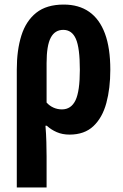

<svg xmlns="http://www.w3.org/2000/svg" viewBox="-20 -577 536 837"><path d="M460.9 -272.9Q460.9 -191.9 443.6 -127.9Q426.3 -64 387.2 -27.1Q348.1 9.8 283.2 9.8Q252 9.8 227.3 -1Q202.6 -11.7 184.1 -28.8H178.2Q181.2 7.8 182.1 42Q183.1 76.2 183.1 104V240.2H53.2V-273.9Q53.2 -358.4 73.2 -422.1Q93.3 -485.8 138.2 -521.5Q183.1 -557.1 257.8 -557.1Q323.7 -557.1 368.9 -525.4Q414.1 -493.7 437.5 -430.7Q460.9 -367.7 460.9 -272.9ZM255.9 -446.8Q219.2 -446.8 201.2 -412.6Q183.1 -378.4 183.1 -301.8V-129.9Q195.8 -115.7 213.1 -107.9Q230.5 -100.1 250 -100.1Q290 -100.1 309.1 -139.6Q328.1 -179.2 328.1 -272.9Q328.1 -368.2 310.8 -407.5Q293.5 -446.8 255.9 -446.8Z"/></svg>

Font: Open Sans Condensed
Style: Regular
Weight: 400
Width: 3
Designer: Monotype Design Team
Foundry: Monotype Imaging Inc.
Version: Version 3.000